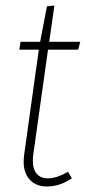

<svg xmlns="http://www.w3.org/2000/svg" viewBox="-20 -673 314 703"><path d="M155.8 -491.2 102.1 -108.9Q96.2 -64 110.6 -42Q125 -20 154.8 -20Q188 -20 229 -43.9L243.2 -20Q198.7 9.8 151.9 9.8Q106.9 9.8 83.7 -21.5Q60.5 -52.7 68.8 -108.9L122.1 -491.2H50.8L55.2 -520H127L151.9 -649.9L179.2 -652.8L160.2 -520H273.9L266.1 -491.2Z"/></svg>

Font: Fira Sans Compressed UltraLight
Style: Italic
Weight: 200
Width: 3
Italic angle: -8°
Designer: Carrois Corporate & Edenspiekermann AG
Foundry: Carrois Corporate GbR & Edenspiekermann AG
Version: Version 4.203;PS 004.203;hotconv 1.0.88;makeotf.lib2.5.64775